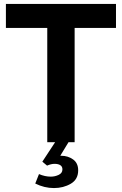

<svg xmlns="http://www.w3.org/2000/svg" viewBox="-20 -722 619 975"><path d="M359 -580H569V-702H10V-580H220V0H359ZM328 0H260L195 99L219 119Q240 110 257 110Q276 110 286.5 117Q297 124 297 138Q297 157 278 166Q259 175 238 175Q208 175 178 162L159 210Q205 233 254 233Q302 233 339.5 211Q377 189 377 143Q377 106 351 87.5Q325 69 291 69H286Z"/></svg>

Font: Geom SemiBold
Style: Bold
Weight: 600
Version: Version 1.102